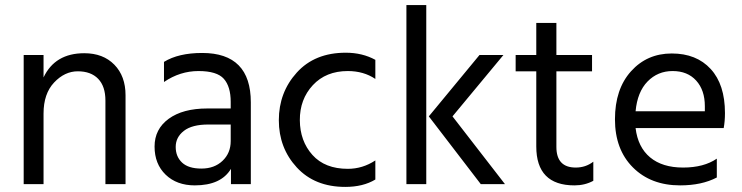

<svg xmlns="http://www.w3.org/2000/svg" viewBox="-20 -723 2914 754"><path d="M473 0H394V-328Q394 -384 365.5 -413.5Q337 -443 285.5 -443Q234 -443 192.5 -399Q151 -355 151 -277V0H73V-507H151V-419Q196 -514 311 -514Q385 -514 429 -469Q473 -424 473 -349Z M745 5Q674 5 630.5 -37Q587 -79 587 -147.5Q587 -216 642.5 -256.5Q698 -297 794 -297H886V-323Q886 -383 859 -413.5Q832 -444 759.5 -444Q687 -444 624 -401V-480Q681 -515 774 -515Q965 -515 965 -321V0H887V-60Q848 5 745 5ZM886 -169V-234H798Q734 -234 702 -209Q670 -184 670 -146Q670 -108 695 -84.5Q720 -61 771 -61Q822 -61 854 -91.5Q886 -122 886 -169Z M1336 11Q1216 11 1145.5 -65.5Q1075 -142 1075 -251Q1075 -360 1145.5 -438Q1216 -516 1338 -516Q1403 -516 1454 -488V-413Q1408 -444 1346 -444Q1260 -444 1208.5 -388.5Q1157 -333 1157.5 -251Q1158 -169 1207 -114.5Q1256 -60 1346 -60Q1404 -60 1454 -93V-18Q1406 11 1336 11Z M1757 -266 1963 0H1868L1664 -266L1863 -507H1957ZM1654 0H1576V-703H1654Z M2236 5Q2086 5 2086 -148V-443H2005V-507H2086V-633H2165V-507H2305V-443H2165V-146Q2165 -65 2241 -65Q2280 -65 2310 -88V-13Q2277 5 2236 5Z M2476 -286H2748V-306Q2748 -369 2714 -406.5Q2680 -444 2621.5 -444Q2563 -444 2523 -403Q2483 -362 2476 -286ZM2651 5Q2536 5 2465.5 -65.5Q2395 -136 2395 -254.5Q2395 -373 2458 -443Q2521 -513 2618 -513Q2715 -513 2771 -452Q2827 -391 2827 -279Q2827 -247 2822 -220H2476Q2485 -145 2533 -105Q2581 -65 2662.5 -65Q2744 -65 2795 -100V-26Q2736 5 2651 5Z"/></svg>

Font: Hind Vadodara
Style: Regular
Weight: 400
Designer: Hitesh Malaviya
Foundry: Indian Type Foundry
Version: Version 0.702;PS 1.0;hotconv 1.0.81;makeotf.lib2.5.63406